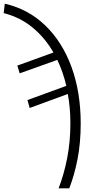

<svg xmlns="http://www.w3.org/2000/svg" viewBox="-101 -785 510 1042"><path d="M217 237Q246 163 263.5 73.5Q281 -16 281 -116Q281 -200 267 -275L60 -199L48 -242L259 -319Q250 -357 237.5 -393Q225 -429 210 -460L6 -387L-7 -429L189 -500Q144 -579 76.5 -635Q9 -691 -81 -714L-75 -765Q52 -736 144.5 -647Q237 -558 287 -421.5Q337 -285 337 -115Q337 -10 320 77.5Q303 165 275 237Z"/></svg>

Font: Noto Sans Condensed Light
Style: Regular
Weight: 300
Width: 3
Designer: Monotype Design Team
Foundry: Monotype Imaging Inc.
Version: Version 2.013; ttfautohint (v1.8.4.7-5d5b)